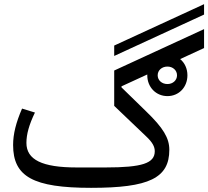

<svg xmlns="http://www.w3.org/2000/svg" viewBox="-20 -891 1001 923"><path d="M529 -622 961 -821V-871L529 -672ZM785 -429C840 -429 881 -472 881 -529C881 -561 868 -589 846 -607L961 -660V-751L529 -552V-382L683 -235C714 -206 724 -185 724 -164C724 -106 663 -86 488 -86H348C183 -86 107 -123 107 -204C107 -246 120 -292 148 -350L86 -369C57 -302 43 -247 43 -194C43 -42 139 12 418 12C697 12 794 -35 794 -171C794 -227 765 -276 682 -356L564 -471V-476L688 -533V-529C688 -472 730 -429 785 -429ZM785 -487C758 -487 738 -505 738 -529C738 -553 758 -571 785 -571C811 -571 831 -553 831 -529C831 -505 811 -487 785 -487Z"/></svg>

Font: IBM Plex Arabic
Style: Regular
Weight: 400
Designer: Mike Abbink, Paul van der Laan, Pieter van Rosmalen, Wael Morcos, Khajak Apelian
Foundry: Bold Monday
Version: Version 1.0